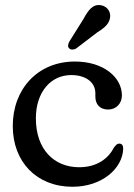

<svg xmlns="http://www.w3.org/2000/svg" viewBox="-20 -720 524 752"><path d="M252 -558C247 -548 243.5 -538 251 -530.5C257.5 -524 269 -525 277.5 -529.5L362 -594C390.5 -611.5 407 -627 411 -650C415 -672.5 401 -695 375.5 -699.5C344.5 -705 326.5 -682 306.5 -645ZM457.5 -346.5C457.5 -416 387 -479 273.5 -479C126.5 -479 30 -370 30 -226.5C30 -86 123.5 11.5 264 11.5C379 11.5 459.5 -59.5 462.5 -136.5C463 -149.5 458 -157.5 447.5 -157.5C439.5 -158 435 -153 426.5 -142.5C405.5 -101 362 -65 290 -65C192.5 -65 120.5 -134 120.5 -256.5C120.5 -359 178.5 -426 259 -426C317.5 -426 353.5 -396.5 353.5 -355V-341.5C353.5 -311 371.5 -291 403.5 -291C435.5 -291 457.5 -315 457.5 -346.5Z"/></svg>

Font: dr Title
Style: Regular
Weight: 400
Version: Version 1.000;hotconv 1.0.109;makeotfexe 2.5.65596